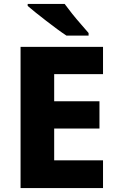

<svg xmlns="http://www.w3.org/2000/svg" viewBox="-20 -951 595 971"><path d="M501 0H84V-714H501V-576H254V-439H483V-301H254V-140H501ZM307 -931Q323 -909 345 -881.5Q367 -854 389.5 -828.5Q412 -803 428 -784V-771H316Q296 -784 269.5 -803.5Q243 -823 214.5 -845Q186 -867 161 -887Q136 -907 120 -921V-931Z"/></svg>

Font: Noto Sans Gujarati ExtraBold
Style: Regular
Weight: 800
Designer: Jelle Bosma - Monotype Design Team, Universal Thirst
Foundry: Monotype Imaging Inc.
Version: Version 2.106; ttfautohint (v1.8.4.7-5d5b)